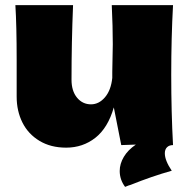

<svg xmlns="http://www.w3.org/2000/svg" viewBox="-20 -566 735 749"><path d="M623 32Q623 60 650 100Q572 122 490 155Q482 157 468 163Q447 135 447 101Q447 73 463 46Q479 19 510 -2Q497 -2 453 0L424 -147Q401 -67 352 -28.5Q303 10 238 10Q178 10 134 -16.5Q90 -43 67.5 -88Q45 -133 45 -189V-333Q45 -466 40 -546H265Q259 -399 259 -255Q259 -211 280.5 -185Q302 -159 335 -159Q366 -159 389.5 -186.5Q413 -214 418 -262V-285Q420 -363 420 -393Q420 -462 416 -546H655Q648 -420 648 -274Q648 -127 655 0Q640 0 631.5 8.5Q623 17 623 32Z"/></svg>

Font: Dela Gothic One
Style: Regular
Weight: 400
Designer: aratakana
Foundry: aratakana
Version: Version 1.004